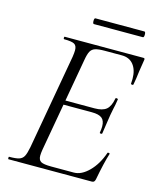

<svg xmlns="http://www.w3.org/2000/svg" viewBox="-112 -824 739 903"><g transform="rotate(15 257.0 -373.0)"><path d="M16 -12Q49 -12 64.5 -17Q80 -22 87.5 -36Q95 -50 101 -81L183 -544Q186 -564 186 -576Q186 -598 173 -605.5Q160 -613 123 -613Q120 -613 120 -619Q120 -625 123 -625H506Q514 -625 512 -616L503 -559Q499 -523 493 -492Q492 -488 486 -489Q480 -490 481 -493Q482 -501 482 -516Q482 -559 462 -584.5Q442 -610 405 -610H323Q291 -610 275.5 -605Q260 -600 252.5 -586.5Q245 -573 240 -543L159 -85Q156 -67 156 -55Q156 -34 169 -26.5Q182 -19 219 -19H329Q366 -19 402 -55Q438 -91 458 -149Q459 -152 464.5 -151Q470 -150 469 -147Q454 -100 438 -15Q436 -7 432.5 -3.5Q429 0 422 0H16Q14 0 14 -6Q14 -12 16 -12ZM399 -233Q402 -250 402 -263Q402 -291 387 -303Q372 -315 338 -315H174L177 -336H345Q384 -336 402.5 -351.5Q421 -367 428 -406Q428 -409 434 -409Q436 -409 438.5 -407.5Q441 -406 440 -404Q436 -376 431 -356L425 -325L419 -286Q419 -283 411 -232Q410 -228 404 -228.5Q398 -229 399 -233ZM234 -732Q234 -746 240 -746H478Q484 -746 484 -732Q484 -718 478 -718H240Q234 -718 234 -732Z"/></g></svg>

Font: Cormorant Infant
Style: Italic
Weight: 400
Italic angle: -10°
Designer: Christian Thalmann (Catharsis Fonts)
Foundry: Catharsis Fonts
Version: Version 4.000